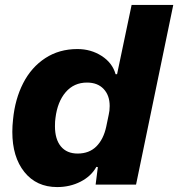

<svg xmlns="http://www.w3.org/2000/svg" viewBox="-20 -749 723 779"><path d="M30 -214Q30 -238 33 -265Q41 -347 74 -411.5Q107 -476 163.5 -513Q220 -550 294 -550Q349 -550 392.5 -522Q436 -494 449 -448H455L514 -729H683L532 0H368L377 -71L371 -72Q350 -34 307 -12Q264 10 212 10Q128 10 79 -51Q30 -112 30 -214ZM411 -235 421 -283Q425 -299 425 -319Q425 -362 400.5 -388Q376 -414 333 -414Q280 -414 246.5 -375Q213 -336 205 -270Q203 -258 203 -237Q203 -184 227 -155Q251 -126 295 -126Q342 -126 371 -155Q400 -184 411 -235Z"/></svg>

Font: Mona Sans ExtraBold
Style: Italic
Weight: 800
Italic angle: -11.7°
Designer: Deni Anggara
Foundry: GitHub
Version: Version 2.000